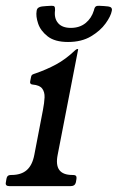

<svg xmlns="http://www.w3.org/2000/svg" viewBox="-46 -634 402 654"><path d="M203.5 -38Q216.5 -38 214.5 -25L212.5 -13Q209.5 0 194.5 0H-14Q-29 0 -26 -13L-24 -25Q-22 -38 -9 -38H-7Q26 -38 45 -54.5Q64 -71 70.8 -106L100.2 -259Q105 -284 105.8 -302.2Q106.5 -320.5 97.8 -332.2Q89 -344 65 -346Q54.2 -347 57 -358L60 -373Q61 -378 64.9 -380.1Q68.8 -382.2 75 -384Q112.5 -397 145 -414.5Q177.5 -432 210 -462.8Q214.8 -467 217.5 -467H218.5Q220.5 -467 220.2 -465.8L150.5 -107Q143.5 -72 156 -55Q168.5 -38 200.5 -38ZM185.8 -491Q140.8 -491 116.4 -510.1Q92 -529.2 83.8 -554Q75.5 -578.8 78.8 -597Q79.8 -604.2 84.5 -607.6Q89.2 -611 96.8 -612Q102.5 -612.5 112.1 -613.4Q121.8 -614.2 127.2 -614.2Q136.2 -615 139.1 -612Q142 -609 141.5 -599Q137.8 -571.8 151.8 -555.4Q165.8 -539 195.2 -539Q225.2 -539 245.5 -555.4Q265.8 -571.8 274 -599Q276 -609 280.4 -612Q284.8 -615 293 -614.2Q298.5 -614.2 307.9 -613.4Q317.2 -612.5 322.8 -612Q337.8 -610 334.8 -597Q331.5 -578.8 313.6 -554Q295.8 -529.2 263.8 -510.1Q231.8 -491 185.8 -491Z"/></svg>

Font: Young Serif Light
Style: Italic
Weight: 300
Italic angle: -10.979°
Designer: Bastien Sozeau
Foundry: NBR — Bastien Sozeau
Version: Version 5.001